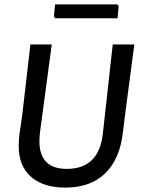

<svg xmlns="http://www.w3.org/2000/svg" viewBox="-20 -844 646 872"><path d="M512 -824 519 -817 514 -761H231L225 -769L230 -824ZM590 -642 547 -315 538 -241Q524 -121 457.5 -56.5Q391 8 276 8Q177 8 121 -41Q65 -90 65 -180Q65 -204 68 -233L81 -321L118 -642H215L162 -246Q159 -222 159 -203Q159 -77 283 -77Q429 -77 447 -236L492 -642Z"/></svg>

Font: Alegreya Sans SC Medium
Style: Italic
Weight: 500
Italic angle: -7°
Designer: Juan Pablo del Peral
Foundry: Huerta Tipografica
Version: Version 2.007